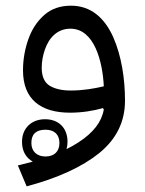

<svg xmlns="http://www.w3.org/2000/svg" viewBox="-20 -390 507 672"><path d="M343.3 -6.8C335.9 36.6 306.6 74.7 254.4 108.4C241.7 116.7 228 124.5 212.9 131.8C215.3 123.5 216.3 115.2 216.3 106C216.3 57.6 185.1 27.3 137.7 27.3C90.3 27.3 57.1 58.6 57.1 106C57.1 130.4 64.5 149.9 79.6 164.6C84 168.9 89.4 172.4 94.7 175.8C78.1 180.2 60.5 184.6 42.5 189L73.2 262.2C182.1 233.4 267.1 194.3 327.1 146C387.2 97.2 417.5 36.1 417.5 -37.6C417.5 -113.8 405.3 -194.8 376 -260.7C346.2 -326.7 298.8 -370.1 228.5 -370.1C190.9 -370.1 159.7 -359.4 134.8 -337.4C109.9 -315.4 91.3 -287.1 79.1 -252.4C66.9 -217.8 60.5 -181.2 60.5 -143.6C60.5 -41.5 123.5 4.4 225.1 4.4C268.1 4.4 307.6 -2.4 340.3 -11.7ZM343.3 -87.9C310.1 -80.1 271.5 -73.2 227.1 -73.2C196.3 -73.2 171.4 -79.1 153.3 -90.3C135.3 -101.6 126 -122.6 126 -152.8C126 -174.3 129.9 -195.8 137.2 -216.8C151.9 -258.8 181.2 -289.6 226.6 -289.6C311 -289.6 339.4 -172.4 343.3 -87.9ZM139.2 64C169.9 64 188 80.6 188 110.4C188 140.1 169.9 157.7 139.2 157.7C109.4 157.7 89.8 140.1 89.8 110.4C89.8 79.6 106.4 64 139.2 64Z"/></svg>

Font: Estedad Regular
Style: Regular
Weight: 400
Designer: Amin Abedi
Version: Version 7.3